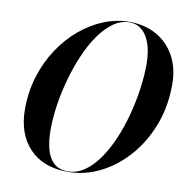

<svg xmlns="http://www.w3.org/2000/svg" viewBox="-84 -841 907 933"><g transform="rotate(10 369.0 -375.0)"><path d="M310.5 10Q189 10 121.2 -61.5Q53.5 -133 53.5 -255Q53.5 -340.5 77.2 -416.8Q101 -493 142.5 -555.8Q184 -618.5 238.2 -664.2Q292.5 -710 354.5 -735Q416.5 -760 480.5 -760Q556.5 -760 614.2 -727.8Q672 -695.5 704.8 -636Q737.5 -576.5 737.5 -495Q737.5 -388 702.8 -296.2Q668 -204.5 607.8 -135.8Q547.5 -67 470.8 -28.5Q394 10 310.5 10ZM310.5 7.5Q354.5 7.5 392.8 -19Q431 -45.5 463 -91.2Q495 -137 520 -195.8Q545 -254.5 562.2 -319.8Q579.5 -385 588.5 -450Q597.5 -515 597.5 -573Q597.5 -605 591.8 -637.5Q586 -670 572.5 -697Q559 -724 536.5 -740.8Q514 -757.5 480.5 -757.5Q439 -757.5 401.8 -731Q364.5 -704.5 332.2 -658.8Q300 -613 274.8 -554.2Q249.5 -495.5 231.2 -430.2Q213 -365 203.2 -300Q193.5 -235 193.5 -177Q193.5 -124.5 204.2 -82.8Q215 -41 240.5 -16.8Q266 7.5 310.5 7.5Z"/></g></svg>

Font: Bodoni Moda 72pt SemiBold
Style: Italic
Weight: 600
Italic angle: -13°
Designer: Owen Earl
Foundry: indestructible type
Version: Version 2.004